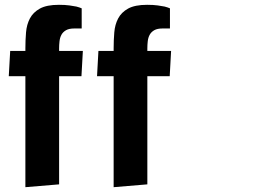

<svg xmlns="http://www.w3.org/2000/svg" viewBox="-20 -775 1063 801"><path d="M85.9 -457H16.6L22.5 -562.5H85.9V-573.2Q85.9 -607.4 88.6 -639.9Q91.3 -672.4 104.7 -698Q118.2 -723.6 146.5 -739.3Q174.8 -754.9 225.6 -754.9Q251.5 -754.9 269.5 -752.4Q287.6 -750 298.8 -747.6Q312 -744.1 320.8 -740.2V-656.2H290Q268.1 -656.2 255.4 -648.9Q242.7 -641.6 236.3 -629.9Q230 -618.2 228.3 -603Q226.6 -587.9 226.6 -572.8V-562.5H325.7L319.8 -457H226.6V-5.9L85.9 5.9ZM454.1 -457H384.8L390.6 -562.5H454.1V-573.2Q454.1 -607.4 456.8 -639.9Q459.5 -672.4 472.9 -698Q486.3 -723.6 514.6 -739.3Q543 -754.9 593.8 -754.9Q619.6 -754.9 637.7 -752.4Q655.8 -750 667 -747.6Q680.2 -744.1 689 -740.2V-656.2H658.2Q636.2 -656.2 623.5 -648.9Q610.8 -641.6 604.5 -629.9Q598.1 -618.2 596.4 -603Q594.7 -587.9 594.7 -572.8V-562.5H693.8L688 -457H594.7V-5.9L454.1 5.9Z"/></svg>

Font: Francois One
Style: Regular
Weight: 400
Designer: Vernon Adams
Foundry: vernon adams
Version: Version 1.000